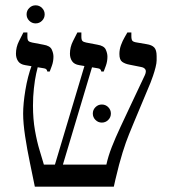

<svg xmlns="http://www.w3.org/2000/svg" viewBox="-20 -702 649 722"><path d="M111 0Q103 -40 92.5 -90Q82 -140 74.5 -189.5Q67 -239 67 -275Q67 -312 75.5 -363.5Q84 -415 100 -458L123 -454Q121 -448 116 -425Q111 -402 107.5 -370Q104 -338 104 -305Q104 -254 111.5 -211.5Q119 -169 129 -136.5Q139 -104 145 -83H380Q387 -115 400.5 -149.5Q414 -184 433 -224.5Q452 -265 475 -314L525 -420Q531 -434 526.5 -441Q522 -448 511 -450L466 -459Q450 -462 439.5 -469.5Q429 -477 429 -499Q429 -516 435 -532.5Q441 -549 448.5 -561.5Q456 -574 459 -580H474V-566Q474 -553 478 -548.5Q482 -544 496 -542L531 -536Q551 -533 560 -523.5Q569 -514 569 -491V-475Q569 -465 565 -449Q561 -433 555.5 -417Q550 -401 546 -391L482 -238Q476 -223 465 -196.5Q454 -170 441 -128.5Q428 -87 414 -27L408 0ZM171 -31 311 -499H341L201 -31ZM158 -433Q157 -438 154.5 -441Q152 -444 146 -445L75 -457Q56 -460 48 -472Q40 -484 40 -500Q40 -525 51.5 -547.5Q63 -570 68 -580H83V-564Q83 -552 87 -548Q91 -544 101 -542L143 -534Q168 -530 174.5 -516Q181 -502 181 -489Q181 -471 175 -454.5Q169 -438 167 -433ZM361 -433Q360 -438 357.5 -441Q355 -444 349 -445L278 -457Q259 -460 251 -472Q243 -484 243 -500Q243 -525 254.5 -547.5Q266 -570 271 -580H286V-564Q286 -552 290 -548Q294 -544 304 -542L346 -534Q371 -530 377.5 -516Q384 -502 384 -489Q384 -471 378 -454.5Q372 -438 370 -433ZM363 -241Q349 -241 339 -251Q329 -261 329 -275Q329 -289 339 -299Q349 -309 363 -309Q377 -309 387 -299Q397 -289 397 -275Q397 -261 387 -251Q377 -241 363 -241ZM114 -614Q100 -614 90 -624Q80 -634 80 -648Q80 -662 90 -672Q100 -682 114 -682Q128 -682 138 -672Q148 -662 148 -648Q148 -634 138 -624Q128 -614 114 -614Z"/></svg>

Font: Frank Ruhl Libre Light
Style: Regular
Weight: 300
Designer: Yanek Iontef
Foundry: Fontef
Version: Version 6.003;gftools[0.9.30]